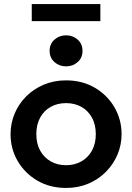

<svg xmlns="http://www.w3.org/2000/svg" viewBox="-20 -911 650 946"><path d="M305.5 15Q225.5 15 163.8 -21.2Q102 -57.5 67 -117.8Q32 -178 32 -250Q32 -303 52 -351Q72 -399 108.8 -435.8Q145.5 -472.5 195.5 -493.8Q245.5 -515 305.5 -515Q385 -515 446.8 -479Q508.5 -443 543.8 -382.5Q579 -322 579 -250Q579 -197 558.8 -149.2Q538.5 -101.5 502 -64.5Q465.5 -27.5 415.5 -6.2Q365.5 15 305.5 15ZM305.5 -97Q347.5 -97 380.8 -115.8Q414 -134.5 433 -168.8Q452 -203 452 -250Q452 -297 433 -331.5Q414 -366 381 -384.5Q348 -403 305.5 -403Q263 -403 229.8 -384.5Q196.5 -366 177.8 -331.5Q159 -297 159 -250Q159 -203 178 -168.8Q197 -134.5 230 -115.8Q263 -97 305.5 -97ZM305.5 -584Q272.5 -584 248.5 -605Q224.5 -626 224.5 -660.5Q224.5 -695 248.5 -716Q272.5 -737 305.5 -737Q338.5 -737 362.5 -716Q386.5 -695 386.5 -660.5Q386.5 -626 362.5 -605Q338.5 -584 305.5 -584ZM136.5 -807V-891H474.5V-807Z"/></svg>

Font: Geologica Cursive Medium
Style: Regular
Weight: 500
Designer: Sindre Bremnes, Frode Helland
Foundry: Monokrom Skriftforlag AS
Version: Version 1.010;gftools[0.9.28]